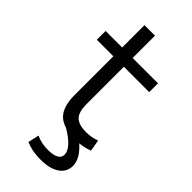

<svg xmlns="http://www.w3.org/2000/svg" viewBox="-280 -753 1034 1034"><g transform="rotate(45 237.5 -236.0)"><path d="M323 10Q233 10 192.5 -29Q152 -68 152 -157V-453H26V-520H152V-690H232V-520H425V-453H232V-167Q232 -109 256 -84.5Q280 -60 337 -60Q359 -60 377 -63.5Q395 -67 415 -74L426 -8Q400 1 375.5 5.5Q351 10 323 10ZM266 218Q204 218 155 197L169 134Q190 144 213 148.5Q236 153 260 153Q283 153 301 148.5Q319 144 330 134Q341 124 341 107Q341 82 316 54.5Q291 27 244 0L316 -20Q364 12 390 47.5Q416 83 416 120Q416 147 400 169.5Q384 192 351 205Q318 218 266 218Z"/></g></svg>

Font: M PLUS 2
Style: Regular
Weight: 400
Designer: Coji Morishita
Foundry: UNDERFOREST DESIGN
Version: Version 1.001